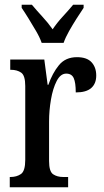

<svg xmlns="http://www.w3.org/2000/svg" viewBox="-20 -786 436 806"><path d="M21 0V-43H24Q50 -43 68 -55.5Q86 -68 86 -115V-425Q86 -469 69 -481Q52 -493 26 -493H23V-536H166L180 -430H183Q200 -479 227.5 -512.5Q255 -546 303 -546Q345 -546 364.5 -524.5Q384 -503 384 -469Q384 -435 363 -416.5Q342 -398 298 -398Q298 -439 289.5 -458Q281 -477 258 -477Q234 -477 218 -446Q202 -415 194 -368.5Q186 -322 186 -276V-110Q186 -66 203 -54.5Q220 -43 245 -43H266V0ZM155 -606Q147 -629 131.5 -655.5Q116 -682 100 -708Q84 -734 71 -753V-766H114Q134 -742 158 -716Q182 -690 201 -663Q219 -690 243 -716Q267 -742 287 -766H331V-753Q318 -734 301.5 -708Q285 -682 270 -655.5Q255 -629 247 -606Z"/></svg>

Font: Noto Serif Tamil ExtraCondensed Medium
Style: Regular
Weight: 500
Width: 2
Designer: Indian Type Foundry, Tom Grace, and the Monotype Design Team
Foundry: Monotype Imaging Inc.
Version: Version 2.004; ttfautohint (v1.8.4.7-5d5b)